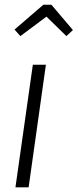

<svg xmlns="http://www.w3.org/2000/svg" viewBox="-20 -799 331 819"><path d="M66.9 -645 42 -672.9 165 -778.8H199.2L291 -670.9L263.2 -645L178.2 -728ZM175.8 -522.9 102.1 0H45.9L120.1 -522.9Z"/></svg>

Font: Fira Sans Compressed Light
Style: Italic
Weight: 300
Width: 3
Italic angle: -8°
Designer: Carrois Corporate & Edenspiekermann AG
Foundry: Carrois Corporate GbR & Edenspiekermann AG
Version: Version 4.203;PS 004.203;hotconv 1.0.88;makeotf.lib2.5.64775